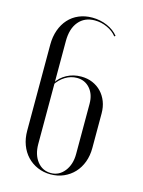

<svg xmlns="http://www.w3.org/2000/svg" viewBox="-110 -773 630 846"><g transform="rotate(15 205.0 -350.5)"><path d="M56.2 -151.9V-544Q56.2 -580.7 66.9 -610.8Q77.6 -640.9 97.1 -662.5Q116.5 -684.1 144.1 -695.8Q171.7 -707.5 204.6 -707.5Q241.5 -707.5 273.5 -693.6Q305.5 -679.6 324.1 -656.1L319.1 -652.5Q302.9 -673.5 275.7 -685.9Q248.5 -698.4 218.8 -698.4Q172.2 -698.4 145.4 -666.2Q118.5 -634.1 118.5 -577.4V-108Q118.5 -59.2 142.4 -28.9Q166.4 1.5 204.9 1.5Q242.1 1.5 266.6 -29.6Q291 -60.7 291 -108.6V-337.5Q291 -380.4 267.9 -406.9Q244.8 -433.4 208.4 -433.4Q180.8 -433.4 155.7 -418.2Q130.6 -403 113.9 -376.2L113.5 -384.6Q130.4 -412.5 160 -428.2Q189.5 -443.9 224.9 -443.9Q253.8 -443.9 277 -433.9Q300.2 -424 317.2 -406.3Q334.1 -388.6 343.7 -364.1Q353.2 -339.6 353.2 -310.1V-152.5Q353.2 -117.3 342.3 -88.1Q331.4 -58.9 311.6 -37.7Q291.7 -16.5 264.4 -4.5Q237.2 7.5 204.4 7.5Q172.5 7.5 145 -4.4Q117.5 -16.4 97.7 -37.5Q78 -58.5 67.1 -87.6Q56.2 -116.6 56.2 -151.9Z"/></g></svg>

Font: Moniqa Black
Style: Regular
Weight: 900
Designer: Rajesh Rajput
Foundry: Rajesh Rajput
Version: Version 1.000